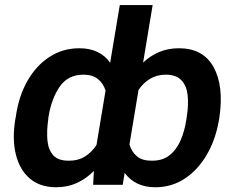

<svg xmlns="http://www.w3.org/2000/svg" viewBox="-20 -748 951 777"><path d="M868.2 -275.4 866.7 -265.6Q853.5 -185.1 817.4 -122.8Q781.2 -60.5 728 -25.4Q674.8 9.8 608.9 9.8Q566.4 9.8 535.6 -5.4Q504.9 -20.5 484.4 -48.3L476.6 0H356.9L359.9 -56.2Q329.1 -24.9 291.3 -7.6Q253.4 9.8 207 9.8Q142.1 9.8 100.8 -25.4Q59.6 -60.5 44.2 -122.8Q28.8 -185.1 42 -265.6L43.9 -275.4Q55.7 -359.4 91.6 -421.6Q127.4 -483.9 181.2 -518.3Q234.9 -552.7 300.8 -552.7Q343.8 -552.7 374.8 -537.6Q405.8 -522.5 425.8 -494.1L464.8 -727.5H597.7L559.1 -494.6Q588.4 -522.5 624.5 -537.6Q660.6 -552.7 704.1 -552.7Q801.8 -552.7 844 -477.1Q886.2 -401.4 868.2 -275.4ZM734.4 -265.6 735.8 -275.4Q743.7 -324.7 739.3 -363.3Q734.9 -401.9 713.6 -423.8Q692.4 -445.8 650.9 -445.8Q615.7 -445.8 587.9 -429.4Q560.1 -413.1 540.5 -383.8L503.9 -163.1Q513.2 -132.3 535.2 -114.7Q557.1 -97.2 594.2 -97.7Q637.7 -97.2 666 -119.6Q694.3 -142.1 710.9 -180.2Q727.5 -218.3 734.4 -265.6ZM176.3 -275.4 175.3 -265.6Q168.5 -218.3 171.9 -180.2Q175.3 -142.1 195.6 -119.6Q215.8 -97.2 258.8 -97.7Q295.4 -97.2 323.2 -114.3Q351.1 -131.3 370.6 -161.6L407.2 -381.8Q397.5 -411.6 375.5 -428.7Q353.5 -445.8 317.9 -445.8Q255.4 -445.8 221.9 -397.7Q188.5 -349.6 176.3 -275.4Z"/></svg>

Font: Inter Display Semi Bold
Style: Italic
Weight: 600
Italic angle: -9.39999°
Designer: Rasmus Andersson
Foundry: rsms
Version: Version 4.000;git-4fc901f